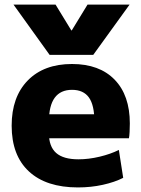

<svg xmlns="http://www.w3.org/2000/svg" viewBox="-20 -810 617 840"><path d="M39 -790H223L292 -677H294L363 -790H547L388 -570H197ZM321 10Q182 10 106.5 -60Q31 -130 31 -260Q31 -386 101.5 -458Q172 -530 295 -530Q415 -530 481.5 -461.5Q548 -393 548 -270Q548 -253 547 -233Q546 -213 544 -205H124V-310H414L393 -278Q393 -350 369 -383.5Q345 -417 295 -417Q245 -417 219.5 -382.5Q194 -348 194 -277V-227Q194 -169 225.5 -141Q257 -113 323 -113Q368 -113 416 -124.5Q464 -136 500 -154L519 -32Q482 -13 430 -1.5Q378 10 321 10Z"/></svg>

Font: M PLUS 2 ExtraBold
Style: Regular
Weight: 800
Version: Version 1.001